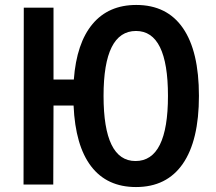

<svg xmlns="http://www.w3.org/2000/svg" viewBox="-20 -745 871 775"><path d="M529 10Q412 10 348 -73.5Q284 -157 277 -319H196L195 0H75L76 -714H196V-424H278Q289 -571 353.5 -648Q418 -725 530 -725Q654 -725 718.5 -631.5Q783 -538 783 -358Q783 -178 718 -84Q653 10 529 10ZM527 -95Q658 -95 658 -358Q658 -620 529 -620Q398 -620 398 -358Q398 -95 527 -95Z"/></svg>

Font: Noto Sans Condensed SemiBold
Style: Regular
Weight: 600
Width: 3
Designer: Monotype Design Team
Foundry: Monotype Imaging Inc.
Version: Version 2.013; ttfautohint (v1.8.4.7-5d5b)